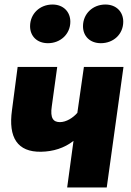

<svg xmlns="http://www.w3.org/2000/svg" viewBox="-20 -829 579 849"><path d="M192 -638C247 -638 291 -678 291 -733C291 -777 260 -809 212 -809C156 -809 113 -768 113 -713C113 -669 144 -638 192 -638ZM426 -638C482 -638 525 -678 525 -733C525 -777 494 -809 446 -809C390 -809 347 -768 347 -713C347 -669 378 -638 426 -638ZM526 -533H351L322 -330C303 -308 273 -289 245 -289C216 -289 201 -306 209 -359L233 -533H58L33 -342C16 -221 57 -156 162 -158C215 -159 264 -174 305 -206L277 0H452Z"/></svg>

Font: Fira Sans ExtraBold
Style: Italic
Weight: 800
Italic angle: -8°
Designer: bBox Type GmbH & Carrois Corporate GbR & Edenspiekermann AG
Foundry: bBox Type GmbH & Carrois Corporate GbR & Edenspiekermann AG
Version: Version 4.301;PS 004.301;hotconv 1.0.88;makeotf.lib2.5.64775